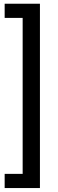

<svg xmlns="http://www.w3.org/2000/svg" viewBox="-20 -832 305 1005"><path d="M4.4 -812.5V-738.3H98.6V78.1H4.4V152.3H189V-812.5Z"/></svg>

Font: Vazir
Style: Regular
Weight: 400
Designer: Saber Rastikerdar
Foundry: Saber Rastikerdar
Version: Version 27.002;January 24, 2021;FontCreator 13.0.0.2683 64-b